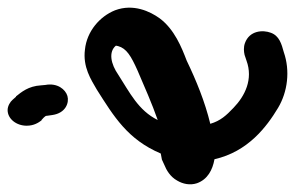

<svg xmlns="http://www.w3.org/2000/svg" viewBox="-157 -609 774 504"><g transform="rotate(-90 230.0 -357.0)"><path d="M1 -227C11 -199 36 -186 64 -181C84 -93 149 -44 199 -14C241 11 296 18 345 1C367 -5 388 -11 396 -33C404 -54 402 -89 369 -101C358 -105 347 -104 338 -102L323 -97C274 -79 230 -101 199 -131C179 -150 165 -165 157 -192C215 -206 271 -229 323 -254C357 -267 405 -286 434 -325C452 -350 473 -394 455 -442C439 -482 400 -516 352 -521C306 -527 273 -505 247 -490C176 -445 116 -409 79 -322C78 -322 63 -319 63 -319L50 -313C35 -307 18 -297 8 -279C-1 -264 -5 -245 1 -227ZM152 -674C152 -655 160 -643 166 -635H167C168 -634 178 -626 178 -622V-621L180 -607C185 -571 213 -562 230 -567C247 -572 265 -593 259 -625L258 -636C256 -670 240 -688 229 -702H228L220 -711C215 -717 204 -724 193 -724C170 -724 152 -701 152 -674ZM167 -330C192 -381 240 -404 285 -433C315 -454 346 -459 362 -440C362 -440 362 -437 361 -434C355 -412 335 -400 297 -383C255 -365 210 -345 167 -330Z"/></g></svg>

Font: Stray Cat
Style: ExBlkCn
Weight: 1000
Version: Version 1.0